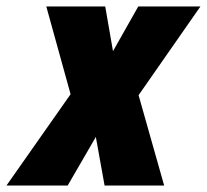

<svg xmlns="http://www.w3.org/2000/svg" viewBox="-74 -573 639 593"><path d="M-54 0H135L222 -150L249 0H433L354 -279L545 -553H353L275 -415L251 -553H69L144 -282Z"/></svg>

Font: Noto Sans Condensed Black
Style: Italic
Weight: 900
Width: 3
Italic angle: -12°
Designer: Monotype Design Team
Foundry: Monotype Imaging Inc.
Version: Version 2.013